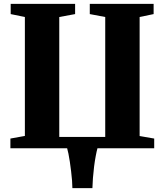

<svg xmlns="http://www.w3.org/2000/svg" viewBox="-20 -763 847 988"><path d="M455.5 205H352.5Q352.5 189 350.8 166.5Q349 144 346 119Q343 94 339.5 70.2Q336 46.5 332.2 28Q328.5 9.5 325.5 0H33.5V-50L108 -63.5V-675.5L35 -690.5V-743H366.5V-690.5L285 -675.5V-58.5H521.5V-675.5L442 -690.5V-743H770.5V-690.5L698.5 -675.5V-63L773.5 -50V0H481.5Q477.5 14 472.8 39Q468 64 464.2 94Q460.5 124 458.2 153.5Q456 183 455.5 205Z"/></svg>

Font: Merriweather 60pt Black
Style: Regular
Weight: 900
Version: Version 2.100